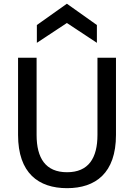

<svg xmlns="http://www.w3.org/2000/svg" viewBox="-20 -984 707 1012"><path d="M333.5 7.8C483.4 7.8 591.3 -71.3 591.3 -272.9V-679.7H493.7V-272.9C493.7 -150.4 446.3 -76.2 333.5 -76.2C220.2 -76.2 172.9 -150.4 172.9 -272.9V-679.7H75.2V-272.9C75.2 -71.3 183.1 7.8 333.5 7.8ZM332.5 -964.4 174.3 -852.1V-758.3L332.5 -862.8L490.7 -758.3V-852.1Z"/></svg>

Font: Inder
Style: Regular
Weight: 400
Designer: Irina Smirnova
Foundry: Irina Smirnova
Version: Version 1.001